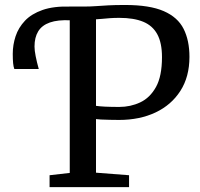

<svg xmlns="http://www.w3.org/2000/svg" viewBox="-20 -770 824 790"><path d="M184 0V-49L267 -58.5V-708.5L256 -726L267 -743H322Q352 -743 375.2 -744.8Q398.5 -746.5 425.8 -748Q453 -749.5 494.5 -749.5Q596 -749.5 653.8 -724.2Q711.5 -699 735.5 -651.2Q759.5 -603.5 759.5 -536Q759.5 -454 722.2 -396Q685 -338 619.8 -307.2Q554.5 -276.5 470 -276.5Q452.5 -276.5 432 -277Q411.5 -277.5 395.5 -278.2Q379.5 -279 375 -280V-59.5L511 -49V0ZM470.5 -330Q517 -330 557 -348.8Q597 -367.5 621.8 -412Q646.5 -456.5 646.5 -535Q646.5 -593.5 627.2 -629Q608 -664.5 569.2 -680.5Q530.5 -696.5 471 -696.5Q449 -696.5 431.8 -695.2Q414.5 -694 400.8 -692.5Q387 -691 375 -690.5V-334.5Q387.5 -332.5 412.2 -331.2Q437 -330 470.5 -330ZM39 -486Q35.5 -494.5 34 -509.8Q32.5 -525 32.5 -548.5Q32.5 -585.5 44.2 -621Q56 -656.5 82.8 -684.8Q109.5 -713 155.2 -729Q201 -745 269.5 -743L278 -714.5L269.5 -686.5Q218 -689 185.2 -677.5Q152.5 -666 137.2 -641Q122 -616 122 -578.5Q122 -562.5 126.8 -538.5Q131.5 -514.5 139.5 -486Z"/></svg>

Font: Merriweather 20pt
Style: Regular
Weight: 400
Version: Version 2.100